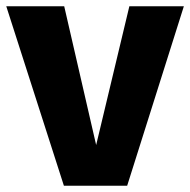

<svg xmlns="http://www.w3.org/2000/svg" viewBox="-26 -593 607 613"><path d="M561 -573H387L281 -130L179 -573H-6L178 0H380Z"/></svg>

Font: Glow Sans SC Normal ExtraBold
Style: Regular
Weight: 800
Designer: Ryoko NISHIZUKA (kana, bopomofo & ideographs); Paul D. Hunt (Latin, Greek & Cyrillic); Sandoll Communications, Soo-young
Version: Version 0.93